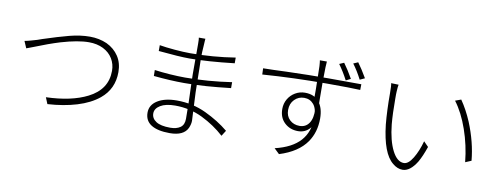

<svg xmlns="http://www.w3.org/2000/svg" viewBox="-68 -1177 4136 1592"><g transform="rotate(10 2000.0 -381.0)"><path d="M135 -519Q154 -525 187 -534L227 -548Q352 -589 442 -612.5Q532 -636 614 -636Q691 -636 757 -607Q822 -576 859 -520Q896 -464 896 -387Q896 -245 790 -158Q718 -99 607.5 -65.5Q497 -32 362 -24L340 -78Q553 -85 687 -153Q842 -231 842 -388Q842 -445 814 -491Q786 -537 734 -563Q682 -589 613 -589Q521 -589 379 -547Q284 -518 165 -470Q146 -463 132 -457.5Q118 -452 109 -449L84 -507Q111 -512 135 -519Z M1554 -720Q1550 -673 1550 -620Q1550 -589 1552 -537L1553 -474Q1553 -344 1563 -176Q1567 -106 1567 -96Q1567 -68 1553 -35Q1520 37 1402 37Q1300 37 1246 3Q1192 -31 1192 -99Q1192 -164 1253 -202Q1314 -240 1415 -240Q1548 -240 1662 -186Q1776 -132 1859 -63L1829 -16Q1747 -91 1640 -143.5Q1533 -196 1409 -196Q1329 -196 1284.5 -169Q1240 -142 1240 -101Q1240 -59 1279 -33.5Q1318 -8 1398 -8Q1452 -8 1483.5 -30.5Q1515 -53 1515 -103Q1515 -236 1509 -372Q1506 -435 1506 -474V-730Q1506 -774 1503 -785H1558Q1558 -778 1556.5 -763.5Q1555 -749 1554 -720ZM1455 -645Q1644 -645 1833 -675V-627Q1608 -601 1456 -601Q1371 -601 1195 -618V-667Q1247 -658 1323 -651.5Q1399 -645 1455 -645ZM1448 -439Q1639 -439 1839 -469V-419Q1725 -406 1634.5 -399.5Q1544 -393 1448 -393Q1333 -393 1191 -407L1190 -457Q1247 -449 1318 -444Q1389 -439 1448 -439Z M2580 -725Q2578 -675 2578 -604L2579 -461Q2580 -435 2580 -395L2533 -432V-469V-533L2531 -631Q2531 -687 2529 -725Q2527 -758 2524 -774H2583Q2583 -763 2581.5 -748Q2580 -733 2580 -725ZM2161 -629 2269 -633Q2460 -639 2614 -639L2897 -638L2896 -590Q2827 -594 2614 -594Q2335 -594 2074 -575L2072 -627Q2095 -627 2161 -629ZM2447 -164Q2379 -164 2333 -207Q2287 -250 2287 -323Q2287 -369 2309 -406.5Q2331 -444 2368.5 -466Q2406 -488 2450 -488Q2528 -488 2569 -437.5Q2610 -387 2610 -298Q2610 -183 2552 -99Q2482 2 2325 51L2281 9Q2424 -25 2492.5 -101.5Q2561 -178 2561 -298Q2561 -373 2530.5 -409Q2500 -445 2451 -445Q2403 -445 2369.5 -411Q2336 -377 2336 -323Q2336 -271 2369 -240Q2402 -209 2452 -209Q2504 -209 2532 -251Q2560 -293 2556 -368L2587 -339Q2587 -257 2547.5 -210.5Q2508 -164 2447 -164ZM2804 -667 2764 -647Q2728 -716 2687 -772L2726 -789Q2763 -739 2804 -667ZM2918 -692 2877 -673Q2841 -743 2801 -796L2840 -813Q2877 -763 2918 -692Z M3196 -631Q3196 -614 3195 -606V-570Q3195 -443 3203 -355Q3217 -219 3258.5 -137.5Q3300 -56 3357 -56Q3395 -56 3432 -117Q3469 -178 3492 -263L3532 -222Q3504 -140 3475 -90Q3419 1 3356 1Q3312 1 3272 -33Q3182 -105 3155 -344Q3144 -459 3144 -608Q3144 -671 3139 -690L3202 -688Q3198 -670 3196 -631ZM3827 -487Q3893 -326 3907 -172L3857 -151Q3843 -291 3797.5 -421.5Q3752 -552 3686 -639L3735 -657Q3787 -582 3827 -487Z"/></g></svg>

Font: Merged Yaku Han JP Light
Style: Regular
Weight: 300
Designer: Ryoko NISHIZUKA 西塚涼子 (kana, bopomofo & ideographs); Paul D. Hunt (Latin, Greek & Cyrillic); Sandoll Communications 산돌커뮤니
Foundry: Adobe
Version: Version 2.004